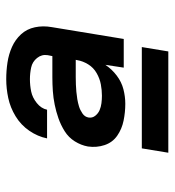

<svg xmlns="http://www.w3.org/2000/svg" viewBox="8 -789 560 616"><g transform="rotate(-90 288.0 -481.0)"><path d="M263 -359Q286 -359 309.5 -365Q333 -371 353.5 -386.5Q374 -402 388 -423L379 -364H471L509 -595Q514 -623 508.5 -649Q503 -675 486 -693.5Q469 -712 445.5 -722.5Q422 -733 395.5 -737Q369 -741 342 -741Q312 -741 281.5 -734.5Q251 -728 223 -711Q195 -694 176.5 -667Q158 -640 152 -610H244Q248 -629 265.5 -643Q283 -657 302.5 -661Q322 -665 342 -665Q361 -665 379.5 -661Q398 -657 410 -642Q422 -627 419 -608L416 -593H348Q326 -593 304 -591.5Q282 -590 260 -585.5Q238 -581 216.5 -573.5Q195 -566 175 -553.5Q155 -541 142.5 -521Q130 -501 126 -479Q122 -451 130.5 -425.5Q139 -400 160.5 -385Q182 -370 209 -364.5Q236 -359 263 -359ZM289 -434Q277 -434 265 -435.5Q253 -437 242.5 -441.5Q232 -446 224.5 -455.5Q217 -465 219 -477Q221 -489 232 -496.5Q243 -504 254.5 -507.5Q266 -511 278 -513Q290 -515 301.5 -516Q313 -517 324.5 -517.5Q336 -518 348 -518H404L403 -513Q400 -495 389.5 -478Q379 -461 361.5 -451Q344 -441 325.5 -437.5Q307 -434 289 -434ZM106 -221H431L445 -306H120Z"/></g></svg>

Font: Iosevka Sparkle Heavy Oblique
Style: Regular
Weight: 900
Italic angle: -9°
Designer: Belleve Invis
Foundry: Belleve Invis
Version: Version 4.5.0; ttfautohint (v1.8.3)